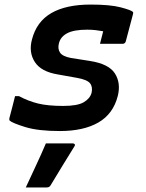

<svg xmlns="http://www.w3.org/2000/svg" viewBox="-20 -565 640 841"><path d="M377 -545Q462 -545 508 -533Q554 -521 562 -513Q565 -509 562 -501L531 -384Q528 -373 516 -373H418L420 -381Q424 -395 426.5 -406.5Q429 -418 432 -428Q416 -431 399 -433Q382 -435 362 -435Q304 -435 274.5 -419.5Q245 -404 238 -375Q232 -351 243 -334.5Q254 -318 291 -311L374 -298Q457 -285 483.5 -243Q510 -201 496 -145Q476 -66 411 -28.5Q346 9 242 9Q147 9 90.5 -8.5Q34 -26 22 -37Q20 -40 21 -47Q29 -76 34.5 -98.5Q40 -121 46 -144H63Q104 -122 147 -111.5Q190 -101 257 -101Q319 -101 346.5 -117Q374 -133 381 -158Q387 -184 374.5 -200Q362 -216 317 -224L233 -239Q160 -251 132.5 -293.5Q105 -336 120 -392Q140 -470 204.5 -507.5Q269 -545 377 -545ZM181 63H298Q304 63 307 66.5Q310 70 306 76Q279 119 254.5 159.5Q230 200 202 246Q200 250 196 253Q192 256 185 256H93Q116 206 139 157Q162 108 181 63Z"/></svg>

Font: Recursive Mn Lnr St SmB
Style: Italic
Weight: 600
Italic angle: -15°
Monospace: yes
Version: Version 1.079;hotconv 1.0.112;makeotfexe 2.5.65598; ttfautoh